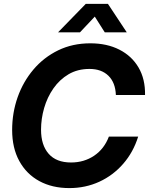

<svg xmlns="http://www.w3.org/2000/svg" viewBox="-20 -964 772 996"><path d="M339.8 11.7Q250.5 11.7 183.8 -24.7Q117.2 -61 80.1 -128.7Q43 -196.3 43 -289.6Q43 -378.9 71.5 -459.7Q100.1 -540.5 153.6 -603.5Q207 -666.5 281.7 -702.9Q356.4 -739.3 448.7 -739.3Q534.7 -739.3 599.1 -706.5Q663.6 -673.8 698.7 -613.8Q733.9 -553.7 732.4 -471.2H581.1Q578.6 -535.6 542.5 -571Q506.3 -606.4 444.3 -606.4Q382.8 -606.4 335.9 -578.9Q289.1 -551.3 257.1 -505.4Q225.1 -459.5 209 -403.6Q192.9 -347.7 192.9 -291Q192.9 -211.4 232.4 -166.3Q272 -121.1 348.6 -121.1Q416 -121.1 468.3 -156.2Q520.5 -191.4 544.9 -255.4H696.8Q671.4 -174.3 619.1 -114.3Q566.9 -54.2 495.1 -21.2Q423.3 11.7 339.8 11.7ZM395 -796.4H281.7V-796.9L424.8 -943.8H540L637.2 -796.9V-796.4H523.4L471.7 -877.9Z"/></svg>

Font: Inter Display
Style: Bold Italic
Weight: 700
Italic angle: -9.39999°
Designer: Rasmus Andersson
Foundry: rsms
Version: Version 4.000;git-a52131595